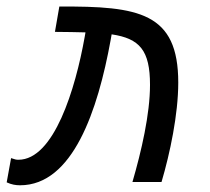

<svg xmlns="http://www.w3.org/2000/svg" viewBox="-25 -547 631 577"><path d="M373 0H460.4C485.8 -85.9 510.7 -203.6 510.7 -298.8C510.7 -509.3 392.6 -528.8 153.3 -527.3L140.1 -451.2C174.3 -450.7 204.6 -450.7 231.9 -449.7L229.5 -436C201.7 -279.8 137.2 -66.9 30.3 -66.9C22.9 -66.9 20.5 -67.9 8.3 -71.8L-4.9 1C9.8 7.8 22.5 9.8 35.2 9.8C193.8 9.8 269 -214.8 307.6 -427.2L310.5 -443.8C395 -431.2 425.8 -395.5 425.8 -292C425.8 -204.1 399.9 -92.3 373 0Z"/></svg>

Font: Cascadia Code SemiLight
Style: Italic
Weight: 350
Italic angle: -10°
Monospace: yes
Designer: Aaron Bell
Foundry: Saja Typeworks
Version: Version 2404.023